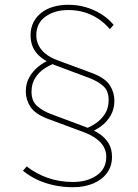

<svg xmlns="http://www.w3.org/2000/svg" viewBox="-20 -723 579 804"><path d="M334 -183Q356 -190 379.5 -205.5Q403 -221 419 -245.5Q435 -270 435 -304Q435 -343 412 -363Q389 -383 355 -396L208 -451Q186 -460 167.5 -471.5Q149 -483 135.5 -498Q122 -513 115 -532.5Q108 -552 108 -576Q108 -606 120 -629.5Q132 -653 153 -669.5Q174 -686 203 -694.5Q232 -703 266 -703Q303 -703 337 -693.5Q371 -684 401.5 -665.5Q432 -647 456 -619L440 -601Q418 -627 390.5 -645Q363 -663 332 -672Q301 -681 266 -681Q209 -681 170.5 -653.5Q132 -626 132 -575Q132 -553 141.5 -533.5Q151 -514 170.5 -498Q190 -482 220 -471L363 -418Q420 -397 439.5 -366.5Q459 -336 459 -302Q459 -267 444 -240.5Q429 -214 405.5 -196Q382 -178 354 -168ZM76 -8 92 -26Q130 4 179 21.5Q228 39 286 39Q345 39 385 11.5Q425 -16 425 -67Q425 -89 414.5 -108Q404 -127 382 -143Q360 -159 327 -171L184 -224Q127 -245 107.5 -275.5Q88 -306 88 -340Q88 -373 102.5 -399Q117 -425 140.5 -444Q164 -463 192 -474L213 -459Q191 -452 167.5 -437Q144 -422 128 -397.5Q112 -373 112 -339Q112 -300 135 -279.5Q158 -259 192 -246L339 -191Q372 -179 396.5 -162.5Q421 -146 435 -122.5Q449 -99 449 -66Q449 -27 428 1.5Q407 30 370 45.5Q333 61 286 61Q246 61 207.5 53Q169 45 136 29.5Q103 14 76 -8Z"/></svg>

Font: Mach Thin
Style: Regular
Weight: 250
Version: Version 1.002